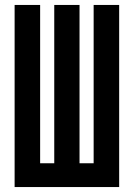

<svg xmlns="http://www.w3.org/2000/svg" viewBox="-20 -755 540 775"><path d="M39 0V-735H142V-96H199V-735H301V-96H358V-735H461V0Z"/></svg>

Font: Iosevka Term
Style: Bold
Weight: 700
Monospace: yes
Designer: Belleve Invis
Foundry: Belleve Invis
Version: Version 30.0.1